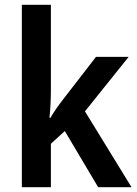

<svg xmlns="http://www.w3.org/2000/svg" viewBox="-20 -780 572 800"><path d="M192 -404Q192 -378 190.5 -346.5Q189 -315 186 -289H190Q199 -305 215 -328Q231 -351 243 -366L380 -543H516L334 -316L528 0H389L250 -234L192 -181V0H71V-760H192Z"/></svg>

Font: Noto Sans Khmer SemiCondensed SemiBold
Style: Regular
Weight: 600
Width: 4
Designer: Danh Hong and the Monotype Design Team
Foundry: Monotype Imaging Inc.
Version: Version 2.004; ttfautohint (v1.8.4.7-5d5b)